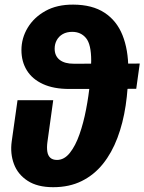

<svg xmlns="http://www.w3.org/2000/svg" viewBox="-20 -778 613 815"><path d="M205.7 16.6Q138.8 16.6 97.2 -10.6Q55.6 -37.7 39.2 -81.8Q22.7 -125.9 29.7 -177.5L54.4 -352.6H205.9L181.2 -174.5Q178.2 -151.9 180.8 -134.7Q183.4 -117.6 193.6 -108.3Q203.8 -99.1 222 -99.1Q252.7 -99.1 276.6 -129.2Q300.5 -159.3 317.5 -208Q334.5 -256.6 345.4 -313.7Q356.4 -370.7 361.7 -425.2Q367.1 -479.8 367.1 -520.8Q367.1 -589.8 345.2 -616.3Q323.3 -642.8 286.7 -642.8Q263.4 -642.8 246.6 -633.4Q229.9 -623.9 221 -607.7Q212 -591.5 212 -571.3Q212 -540.6 233.3 -523.9Q254.7 -507.2 293.9 -507.5L573.2 -508.2L558.3 -401L273.6 -400.4Q207.6 -400.4 162.4 -421.2Q117.1 -442 94.1 -479.1Q71 -516.3 71 -565.4Q71 -616 97.5 -660.1Q123.9 -704.2 172.9 -731.5Q221.8 -758.8 290.7 -758.4Q371.9 -758.1 423.6 -724.1Q475.4 -690.2 500 -628.6Q524.6 -567 524.6 -484.5Q524.6 -404.3 513.4 -330Q502.3 -255.7 478.4 -192.5Q454.6 -129.3 417 -82.4Q379.4 -35.5 326.9 -9.5Q274.5 16.6 205.7 16.6Z"/></svg>

Font: Fira Sans Variable
Style: Italic
Weight: 397
Italic angle: -8°
Designer: Carrois Corporate & Edenspiekermann AG
Foundry: Carrois Corporate GbR & Edenspiekermann AG
Version: Version 4.202